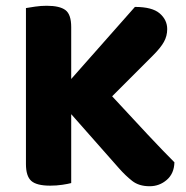

<svg xmlns="http://www.w3.org/2000/svg" viewBox="-20 -636 646 666"><path d="M227 -1Q216 2 196 5Q176 8 154 8Q107 8 88.5 -8.5Q70 -25 70 -67V-608Q81 -610 101.5 -613Q122 -616 142 -616Q187 -616 207 -601Q227 -586 227 -542V-362L448 -612Q508 -612 534 -589.5Q560 -567 560 -535Q560 -511 548.5 -490.5Q537 -470 511 -444L369 -302Q438 -227 493.5 -168Q549 -109 585 -73Q584 -34 558.5 -12Q533 10 499 10Q462 10 438.5 -8.5Q415 -27 393 -52L227 -240V-1Z"/></svg>

Font: Baloo Thambi 2
Style: Bold
Weight: 700
Designer: Aadarsh Rajan and Ek Type
Foundry: Ek Type
Version: Version 1.640;hotconv 1.0.111;makeotfexe 2.5.65597; ttfautoh